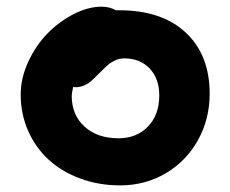

<svg xmlns="http://www.w3.org/2000/svg" viewBox="-20 -563 690 575"><path d="M339.8 -7.8Q275.9 -7.8 220.5 -28.3Q165 -48.8 126 -84.5Q86.9 -120.1 64.5 -170.7Q42 -221.2 42 -279.8Q42 -329.1 64.7 -378.2Q87.4 -427.2 122.3 -462.9Q157.2 -498.5 200.7 -520.8Q244.1 -543 284.2 -543Q308.1 -543 327.1 -532.2H337.9Q464.8 -532.2 536.4 -465.3Q607.9 -398.4 607.9 -282.2Q607.9 -206.1 572.8 -143.1Q537.6 -80.1 476.1 -43.9Q414.6 -7.8 339.8 -7.8ZM194.8 -275.9Q194.8 -218.8 233.2 -183.8Q271.5 -148.9 335 -148.9Q389.2 -148.9 423.1 -184.1Q457 -219.2 457 -276.9Q457 -327.6 428.2 -357.9Q399.4 -388.2 352.1 -388.2Q337.4 -388.2 324.2 -381.8Q311 -375.5 303 -368.4Q294.9 -361.3 277.8 -344.2Q259.8 -326.2 252 -319.3Q244.1 -312.5 231.9 -307.1Q219.7 -301.8 205.1 -301.8Q202.1 -301.8 199.2 -303.2Q194.8 -283.2 194.8 -275.9Z"/></svg>

Font: Shantell Sans Bouncy
Style: Bold
Weight: 700
Designer: Stephen Nixon, Anya Danilova, Shantell Martin
Foundry: Arrow Type
Version: Version 1.006;[9816181b4]